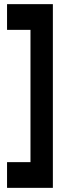

<svg xmlns="http://www.w3.org/2000/svg" viewBox="-20 -770 333 926"><path d="M14 136V12H127V-626H14V-750H235V136Z"/></svg>

Font: Cabin Condensed
Style: Bold
Weight: 700
Width: 3
Designer: Pablo Impallari
Foundry: Pablo Impallari. http://www.impallari.com Igino Marini. http://www.ikern.com
Version: Version 3.001; ttfautohint (v1.8.3)